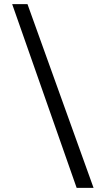

<svg xmlns="http://www.w3.org/2000/svg" viewBox="-20 -778 474 931"><path d="M39.1 -757.8H113.3L433.6 132.8H351.6Z"/></svg>

Font: 和音 by 宁静之雨，公众号njzyshare
Style: Regular
Weight: 400
Designer: Steve Matteson
Foundry: Ascender Corporation
Version: Version 6.00;June 8, 2018;FontCreator 11.0.0.2388 32-bit